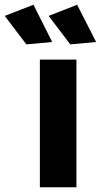

<svg xmlns="http://www.w3.org/2000/svg" viewBox="-94 -789 425 809"><path d="M74 -538H228V0H74ZM47 -769 126 -612 17 -602 -74 -722ZM231 -769 311 -612 202 -602 111 -722Z"/></svg>

Font: Montserrat SemiBold
Style: Regular
Weight: 600
Designer: Julieta Ulanovsky
Foundry: Julieta Ulanovsky
Version: Version 6.001